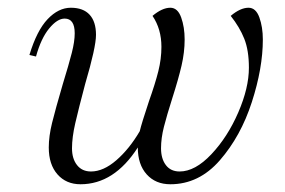

<svg xmlns="http://www.w3.org/2000/svg" viewBox="-20 -464 735 496"><path d="M659 -362Q659 -288 630.5 -200Q602 -112 548 -50Q494 12 420 12Q382 12 359 -13.5Q336 -39 336 -83Q275 12 188 12Q151 12 128.5 -13.5Q106 -39 106 -83Q106 -112 114.5 -146.5Q123 -181 142 -246Q158 -298 165.5 -327.5Q173 -357 173 -378Q173 -416 147 -416Q128 -416 107 -390.5Q86 -365 73 -318L56 -322Q75 -385 103 -414.5Q131 -444 163 -444Q195 -444 211.5 -426Q228 -408 228 -374Q228 -342 200 -247Q183 -183 174.5 -146Q166 -109 166 -81Q166 -54 179 -37.5Q192 -21 215 -21Q247 -21 280.5 -50Q314 -79 341 -125Q346 -146 365 -203Q381 -248 389 -280Q397 -312 397 -343Q397 -389 374 -423Q399 -444 420 -444Q439 -444 448 -419Q457 -394 457 -362Q457 -329 449 -294.5Q441 -260 425 -210Q411 -166 403.5 -136.5Q396 -107 396 -81Q396 -54 408.5 -37.5Q421 -21 444 -21Q484 -21 526 -65.5Q568 -110 595.5 -173.5Q623 -237 623 -289Q623 -334 611 -364Q599 -394 576 -423Q601 -444 622 -444Q641 -444 650 -419Q659 -394 659 -362Z"/></svg>

Font: Arapey
Style: Italic
Weight: 400
Italic angle: -12°
Designer: Eduardo Rodriguez Tunni
Foundry: Eduardo Rodriguez Tunni
Version: Version 3.000